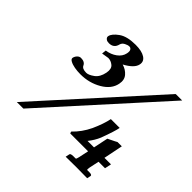

<svg xmlns="http://www.w3.org/2000/svg" viewBox="-176 -813 1066 1066"><g transform="rotate(45 356.5 -280.0)"><path d="M662.1 -601.1H712.9L121.1 54.2H69.8ZM311 -569.8Q314.9 -588.9 309.1 -597.4Q303.2 -606 293.9 -606Q281.7 -606 266.4 -597.9Q251 -589.8 247.1 -575.2Q238.3 -538.1 200.2 -538.1Q186 -538.1 178.5 -543.9Q170.9 -549.8 169.9 -554.9Q168.9 -560.1 169.9 -564Q174.8 -586.9 210 -612.1Q245.1 -637.2 312 -637.2Q360.8 -637.2 386 -620.6Q411.1 -604 404.8 -576.2Q397.9 -541 337.9 -508.8Q368.7 -500 387.9 -477.5Q407.2 -455.1 399.9 -419.9Q390.1 -369.1 334.5 -336.7Q278.8 -304.2 210 -304.2Q186 -304.2 164.1 -308.1Q142.1 -312 127.4 -320.1Q112.8 -328.1 115.2 -338.9Q118.2 -352.1 127.7 -361.6Q137.2 -371.1 148.9 -371.1Q178.7 -371.1 188 -350.1Q195.8 -333 227.1 -333Q245.1 -333 271.5 -352.1Q297.9 -371.1 306.2 -413.1Q313 -448.2 294.9 -463.1Q276.9 -478 255.9 -478Q254.9 -478 213.9 -471.2L216.8 -497.1Q252 -502 278.6 -521.5Q305.2 -541 311 -569.8ZM655.8 -184.1 632.8 -70.8H684.1L675.8 -32.2H625L612.8 24.9Q608.9 44.9 613.8 44.9H629.9Q649.9 44.9 649.9 54.2L645 77.1L560.1 76.2L476.1 77.1L481 54.2Q481 45.4 503.9 44.9H522Q526.9 44.9 530.8 24.9L543 -32.2H402.8L398.9 -43Q441.9 -84 469.2 -141.1Q497.1 -203.1 505.9 -248H575.2Q569.3 -215.8 540 -137.2Q525.9 -103 500 -70.8H550.8L568.8 -157.2Q622.1 -183.1 622.1 -184.1Z"/></g></svg>

Font: Linux Libertine
Style: Semibold Italic
Weight: 600
Italic angle: -11.5°
Designer: Philipp H. Poll
Foundry: Philipp H. Poll
Version: Version 5.1.2 ; ttfautohint (v0.9)